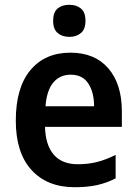

<svg xmlns="http://www.w3.org/2000/svg" viewBox="-20 -772 572 802"><path d="M274 -552Q376 -552 432.5 -486.5Q489 -421 489 -307V-242H168Q170 -166 204.5 -126Q239 -86 305 -86Q349 -86 386 -95.5Q423 -105 463 -125V-27Q426 -8 386 1Q346 10 292 10Q177 10 111.5 -62Q46 -134 46 -268Q46 -406 107 -479Q168 -552 274 -552ZM275 -460Q230 -460 202.5 -427Q175 -394 170 -328H373Q373 -386 349 -423Q325 -460 275 -460ZM270 -752Q299 -752 318 -736.5Q337 -721 337 -685Q337 -650 318 -634Q299 -618 270 -618Q240 -618 221 -634Q202 -650 202 -685Q202 -721 220.5 -736.5Q239 -752 270 -752Z"/></svg>

Font: Noto Sans Georgian SemiCondensed SemiBold
Style: Regular
Weight: 600
Width: 4
Designer: Monotype Design Team, Akaki Razmadze
Foundry: Google LLC
Version: Version 2.005; ttfautohint (v1.8.4.7-5d5b)